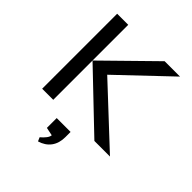

<svg xmlns="http://www.w3.org/2000/svg" viewBox="-244 -789 1175 1175"><g transform="rotate(45 343.5 -201.5)"><path d="M175 -340 490 -649H623L300 -342L666 0H531ZM79 -649H175V0H79ZM289 246 278 221Q296 206 308.5 190Q321 174 322 160L269 149V64H389V109Q389 162 363 197Q337 232 289 246Z"/></g></svg>

Font: Syne Med Modified
Style: Regular
Weight: 500
Designer: Lucas Descroix
Foundry: Bonjour Monde
Version: Version 2.200